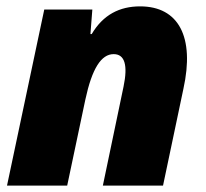

<svg xmlns="http://www.w3.org/2000/svg" viewBox="-20 -583 646 603"><path d="M2 0H191L248 -270C269 -368 298 -413 337 -413C372 -413 382 -378 368 -311L303 0H492L556 -304C592 -467 541 -563 420 -563C356 -563 304 -537 268 -476H264L270 -553H119Z"/></svg>

Font: Noto Sans Black
Style: Italic
Weight: 900
Italic angle: -12°
Designer: Monotype Design Team
Foundry: Monotype Imaging Inc.
Version: Version 2.013